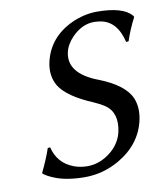

<svg xmlns="http://www.w3.org/2000/svg" viewBox="-77 -722 688 797"><g transform="rotate(-10 267.0 -324.0)"><path d="M235.8 -33.2Q291 -33.2 338.9 -73.7Q376 -106.4 386.2 -150.9Q403.3 -230.5 351.1 -266.1Q335 -276.9 307.6 -289.1Q199.2 -334.5 167.5 -386.7Q142.6 -430.2 154.3 -484.9Q176.3 -585.9 276.4 -633.3Q329.6 -657.7 383.8 -658.2Q493.2 -658.2 529.3 -616.7Q532.2 -613.3 532.2 -612.8L533.7 -609.9Q508.3 -560.5 493.2 -514.2L482.9 -513.2Q461.4 -604 392.1 -615.7Q379.4 -617.7 366.2 -618.2Q314.5 -618.2 271.5 -573.7Q244.1 -545.4 236.8 -512.2Q218.8 -427.2 338.9 -379.9Q340.8 -379.4 341.8 -378.9Q449.7 -336.9 475.6 -275.9Q491.7 -236.3 481.4 -186Q460.4 -86.4 363.3 -29.8Q294.4 9.8 217.8 9.8Q198.2 9.8 179.9 8.3Q161.6 6.8 147 4.4Q132.3 2 119.1 -1.5Q106 -4.9 95.9 -8.8Q85.9 -12.7 77.6 -16.4Q69.3 -20 63.7 -23.4Q58.1 -26.9 54.2 -29.3Q50.3 -31.2 48.3 -33.2L46.4 -35.2L44.9 -38.1Q72.8 -96.2 85.9 -136.2L96.2 -137.2Q112.8 -67.9 179.2 -43Q206.1 -33.2 235.8 -33.2Z"/></g></svg>

Font: Linux Biolinum Capitals O
Style: Italic Samll Caps
Weight: 400
Italic angle: -12°
Designer: Philipp H. Poll
Foundry: Philipp H. Poll
Version: Version 0.6.2